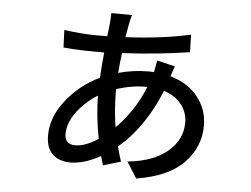

<svg xmlns="http://www.w3.org/2000/svg" viewBox="-50 -714 1077 823"><g transform="rotate(5 488.5 -302.5)"><path d="M485.4 -650.4Q481.4 -638.7 475.6 -609.4L465.8 -553.7Q624 -561.5 745.1 -588.9L747.1 -513.7Q609.4 -492.2 457 -484.4Q451.2 -441.4 448.2 -398.4Q512.7 -416 576.2 -416Q592.8 -416 600.6 -415L610.4 -465.8L687.5 -447.3Q686.5 -445.3 683.6 -436.5Q680.7 -427.7 677.7 -418.9Q674.8 -410.2 672.9 -403.3Q749 -381.8 791.5 -328.1Q834 -274.4 834 -204.1Q834 -114.3 768.6 -45.4Q703.1 23.4 564.5 45.9L520.5 -23.4Q629.9 -34.2 691.4 -85.4Q752.9 -136.7 752.9 -210.9Q752.9 -254.9 726.1 -289.1Q699.2 -323.2 650.4 -338.9Q585 -176.8 474.6 -84Q485.4 -43 493.2 -20.5L418 2Q411.1 -17.6 406.2 -37.1Q335.9 2 277.3 2Q229.5 2 200.7 -24.4Q171.9 -50.8 171.9 -105.5Q171.9 -184.6 229.5 -257.3Q287.1 -330.1 372.1 -371.1Q375 -429.7 380.9 -480.5H340.8Q273.4 -480.5 205.1 -486.3L202.1 -561.5Q280.3 -550.8 340.8 -550.8H387.7Q389.6 -564.5 392.1 -586.4Q394.5 -608.4 394.5 -609.4Q396.5 -636.7 396.5 -651.4ZM246.1 -118.2Q246.1 -73.2 292 -73.2Q334 -73.2 389.6 -109.4Q371.1 -205.1 370.1 -293.9Q316.4 -260.7 281.2 -212.9Q246.1 -165 246.1 -118.2ZM445.3 -311.5Q445.3 -240.2 457 -165Q536.1 -244.1 578.1 -349.6H573.2Q509.8 -349.6 445.3 -328.1Z"/></g></svg>

Font: Min Sans Medium
Style: Regular
Weight: 500
Designer: Jinseong-Kim, NotoSansCJK, Nunito
Foundry: Jinseong-Kim
Version: Version 1.400;Glyphs 3.1.2 (3151)